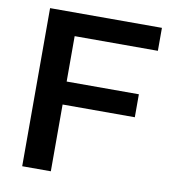

<svg xmlns="http://www.w3.org/2000/svg" viewBox="-83 -813 799 885"><g transform="rotate(10 317.0 -370.0)"><path d="M80 0V-740H603.5V-632.5H214V-420H552V-312.5H214V0Z"/></g></svg>

Font: Encode Sans Semi Expanded SemiBold
Style: Regular
Weight: 600
Width: 6
Designer: Multiple Designers
Foundry: Impallari Type
Version: Version 3.000; ttfautohint (v1.8.3) -l 8 -r 50 -G 200 -x 14 